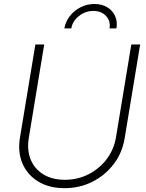

<svg xmlns="http://www.w3.org/2000/svg" viewBox="-20 -956 749 986"><path d="M311.5 10.3Q232.4 10.3 176.5 -23.7Q120.6 -57.6 95.5 -116.2Q70.3 -174.8 82.5 -249L161.6 -727.5H207L127.9 -248Q117.7 -185.1 137.7 -136.5Q157.7 -87.9 203.1 -60.3Q248.5 -32.7 313 -32.7Q379.4 -32.7 435.1 -61.3Q490.7 -89.8 528.1 -139.2Q565.4 -188.5 575.7 -251.5L654.3 -727.5H699.7L620.1 -245.6Q607.9 -171.4 564 -113.5Q520 -55.7 454.6 -22.7Q389.2 10.3 311.5 10.3ZM465.3 -935.5Q502.9 -935.5 530.5 -918.9Q558.1 -902.3 571 -873.8Q584 -845.2 578.1 -810.1H542.5Q548.8 -848.1 524.4 -874Q500 -899.9 459.5 -899.9Q418.9 -899.9 385.7 -874Q352.5 -848.1 346.2 -810.1H310.5Q316.4 -845.2 338.9 -873.8Q361.3 -902.3 394.3 -918.9Q427.2 -935.5 465.3 -935.5Z"/></svg>

Font: Inter 20pt ExtraLight
Style: Italic
Weight: 250
Italic angle: -9.3988°
Version: Version 4.001;git-66647c0bb